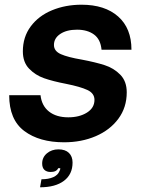

<svg xmlns="http://www.w3.org/2000/svg" viewBox="-20 -593 616 815"><path d="M19 -189H152Q157 -144 188 -119.5Q219 -95 270 -95Q317 -95 349 -115Q381 -135 381 -169Q381 -197 351 -211Q321 -225 261 -237Q204 -248 167 -261Q130 -274 103.5 -301.5Q77 -329 77 -375Q77 -436 110.5 -481Q144 -526 201 -549.5Q258 -573 326 -573Q425 -573 481.5 -523Q538 -473 538 -382H411Q407 -426 379 -446.5Q351 -467 307 -467Q263 -467 236 -449Q209 -431 209 -402Q209 -376 238.5 -363Q268 -350 327 -340Q385 -329 424 -316.5Q463 -304 490.5 -276Q518 -248 518 -201Q518 -137 482.5 -89Q447 -41 386.5 -15Q326 11 252 11Q147 11 83 -37Q19 -85 19 -189ZM156 168Q186 168 206 159Q226 150 232 134Q236 128 236 121H227Q220 137 195 137Q178 137 168.5 128Q159 119 159 101Q159 75 179 58Q199 41 228 41Q257 41 272.5 56Q288 71 288 97Q288 147 251.5 174.5Q215 202 150 202Z"/></svg>

Font: Open Sauce One
Style: Bold Italic
Weight: 700
Italic angle: -10°
Designer: Alfredo Marco Pradil
Foundry: Creative Sauce Fz LLC
Version: Version 1.477